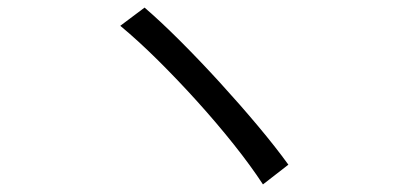

<svg xmlns="http://www.w3.org/2000/svg" viewBox="-20 -596 1040 506"><path d="M361 -576Q404 -539 455.5 -487.5Q507 -436 559.5 -378.5Q612 -321 659 -265Q706 -209 740 -162L673 -110Q641 -159 596 -215.5Q551 -272 499.5 -329Q448 -386 396 -437.5Q344 -489 297 -528Z"/></svg>

Font: Source Han Sans SC Normal
Style: Regular
Weight: 350
Designer: Ryoko NISHIZUKA 西塚涼子 (kana, bopomofo & ideographs); Paul D. Hunt (Latin, Greek & Cyrillic); Sandoll Communications 산돌커뮤니
Foundry: Adobe
Version: Version 2.004;hotconv 1.0.118;makeotfexe 2.5.65603